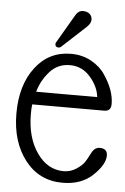

<svg xmlns="http://www.w3.org/2000/svg" viewBox="-50 -696 484 743"><g transform="rotate(5 192.0 -324.5)"><path d="M89 -332H326Q322 -372 290 -409Q258 -446 210.5 -446Q163 -446 132 -411Q101 -376 89 -332ZM221 10Q130 10 75 -61Q20 -132 20 -242Q20 -352 72.5 -421Q125 -490 211 -490Q255 -490 290 -470.5Q325 -451 344 -422Q384 -363 384 -310Q384 -282 358 -282H78Q76 -269 76 -245Q76 -153 117.5 -94Q159 -35 221 -35Q248 -35 270 -49.5Q292 -64 301 -77.5Q310 -91 321.5 -114Q333 -137 353 -137Q383 -137 383 -110Q383 -75 338.5 -32.5Q294 10 221 10ZM160 -510Q147 -510 147 -523Q147 -525 149 -529L212 -637Q224 -659 241.5 -659Q259 -659 268.5 -650.5Q278 -642 278 -628Q278 -614 262 -599L170 -514Q166 -510 160 -510Z"/></g></svg>

Font: Glass Antiqua
Style: Regular
Weight: 400
Version: 1.001